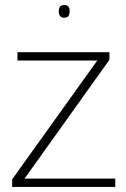

<svg xmlns="http://www.w3.org/2000/svg" viewBox="-20 -738 497 758"><path d="M28 0V-30L364 -499H49V-532H412V-502L77 -33H435V0ZM233 -668Q222 -668 217 -675Q212 -682 212 -693Q212 -705 217 -711.5Q222 -718 233 -718Q246 -718 250.5 -711.5Q255 -705 255 -693Q255 -682 250.5 -675Q246 -668 233 -668Z"/></svg>

Font: Georama ExtraCondensed Thin ExtraLight
Style: Regular
Weight: 250
Version: Version 1.001